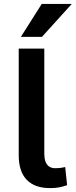

<svg xmlns="http://www.w3.org/2000/svg" viewBox="-20 -954 388 984"><path d="M236 10Q158 10 117 -32.5Q76 -75 76 -158V-705H207V-167Q207 -144 212.5 -127.5Q218 -111 230.5 -101.5Q243 -92 263 -92Q277 -92 289.5 -93.5Q302 -95 314 -98L324 -5Q301 3 281.5 6.5Q262 10 236 10ZM87 -765 194 -934H348L195 -765Z"/></svg>

Font: Nunito Sans 7pt SemiCondensed
Style: Bold
Weight: 700
Width: 4
Designer: Vernon Adams
Foundry: Vernon Adams
Version: Version 3.101;gftools[0.9.27]